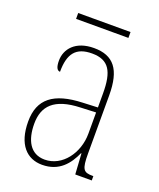

<svg xmlns="http://www.w3.org/2000/svg" viewBox="-127 -741 690 831"><g transform="rotate(20 217.5 -325.5)"><path d="M89 -634H330V-661H89ZM166 10C245 10 284 -41 308 -95H310L316 0H392V-20H388C346 -20 337 -31 337 -105V-372C337 -491 296 -542 206 -542C120 -542 81 -492 81 -439C81 -410 88 -395 102 -395C102 -479 132 -517 206 -517C284 -517 309 -471 309 -371V-306L240 -303C108 -298 46 -250 46 -146C46 -40 96 10 166 10ZM169 -15C102 -15 74 -71 74 -146C74 -227 118 -276 239 -280L309 -283V-185C309 -96 250 -15 169 -15Z"/></g></svg>

Font: Noto Serif Myanmar Condensed Thin
Style: Regular
Weight: 100
Width: 3
Designer: Ben Mitchell and the Monotype Design Team
Foundry: Monotype Imaging Inc.
Version: Version 2.106